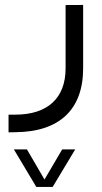

<svg xmlns="http://www.w3.org/2000/svg" viewBox="-20 -301 409 769"><path d="M190.9 447.8 281.2 297.4H229L158.2 418L87.9 297.4H35.6L125.5 447.8ZM14.2 158.2V229L42 228.5C219.7 227.1 313 136.2 313 -27.3V-281.2L242.7 -280.8V-27.3C242.7 92.3 170.4 158.2 41 158.2Z"/></svg>

Font: Shabnam Light
Style: Regular
Weight: 300
Foundry: DejaVu fonts team - Redesigned by Saber Rastikerdar - Based on Vazir font
Version: Version 5.0.1